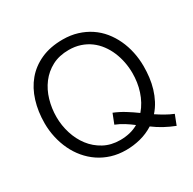

<svg xmlns="http://www.w3.org/2000/svg" viewBox="-157 -844 1050 1043"><g transform="rotate(-30 368.0 -323.0)"><path d="M534.7 -35.2Q495.1 -10.3 450.7 1Q406.2 12.2 360.8 12.2Q312.5 12.2 270.5 -0.7Q228.5 -13.7 193.8 -37.1Q159.2 -60.5 132.1 -92.8Q105 -125 86.7 -163.6Q68.4 -202.1 58.6 -245.8Q48.8 -289.6 48.8 -335Q48.8 -408.7 68.4 -471.9Q87.9 -535.2 126.7 -581.5Q165.5 -627.9 224.1 -654.3Q282.7 -680.7 360.8 -680.7Q410.2 -680.7 452.1 -667.7Q494.1 -654.8 528.6 -631.8Q563 -608.9 589.4 -576.7Q615.7 -544.4 633.5 -506.1Q651.4 -467.8 660.6 -424.3Q669.9 -380.9 669.9 -335Q669.9 -300.8 665.8 -266.6Q661.6 -232.4 651.9 -199.7Q642.1 -167 626.5 -137Q610.8 -106.9 587.9 -81.1Q611.3 -65.4 636 -51.3Q660.6 -37.1 687 -26.4L663.1 35.2Q628.9 22 596.4 4.4Q564 -13.2 534.7 -35.2ZM397 -200.7Q432.1 -186.5 464.4 -166.5Q496.6 -146.5 527.3 -124Q545.9 -145.5 559.3 -170.2Q572.8 -194.8 581.5 -221.7Q590.3 -248.5 594.5 -276.9Q598.6 -305.2 598.6 -333Q598.6 -368.7 591.8 -403.3Q585 -438 571.8 -469.2Q558.6 -500.5 538.6 -527.3Q518.6 -554.2 492.2 -573.7Q465.8 -593.3 432.9 -604.2Q399.9 -615.2 360.8 -615.2Q300.8 -615.2 256.1 -591.6Q211.4 -567.9 181.4 -528.3Q151.4 -488.8 136.5 -437.7Q121.6 -386.7 121.6 -332.5Q121.6 -279.3 137.5 -228.8Q153.3 -178.2 183.6 -138.7Q213.9 -99.1 258.5 -75Q303.2 -50.8 360.8 -50.8Q390.6 -50.8 419.4 -57.4Q448.2 -64 474.1 -79.1Q450.7 -97.2 425.8 -112.8Q400.9 -128.4 373 -139.6Z"/></g></svg>

Font: SengPathom
Style: Regular
Weight: 400
Designer: John M. Durdin
Foundry: Lao Script for Windows
Version: Version 1.300